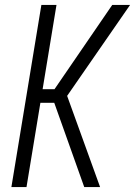

<svg xmlns="http://www.w3.org/2000/svg" viewBox="-20 -755 545 775"><path d="M26 0 147 -735H208L152 -395H200L433 -735H505L251 -368L384 0H320L199 -340H143L87 0Z"/></svg>

Font: Iosevka Term Curly Lt Obl
Style: Regular
Weight: 300
Italic angle: -9°
Designer: Belleve Invis
Foundry: Belleve Invis
Version: Version 32.3.0